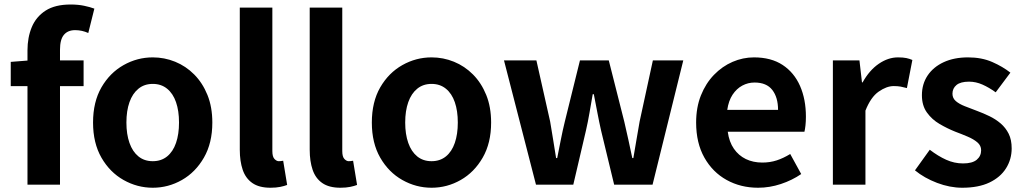

<svg xmlns="http://www.w3.org/2000/svg" viewBox="-20 -832 4611 865"><path d="M103.8 0V-605.1Q103.8 -663.3 123.3 -710.1Q142.9 -756.8 185.6 -784.3Q228.3 -811.7 298.3 -811.7Q331.7 -811.7 358.9 -806Q386.1 -800.3 405.1 -793.1L377.7 -683.3Q349.6 -696.2 318.4 -696.2Q285.8 -696.2 268.1 -675.3Q250.3 -654.4 250.3 -607.9V0ZM28.4 -444.1V-553.2L112.3 -559.8H356.6V-444.1Z M668.3 13.8Q598.3 13.8 536.6 -21.1Q474.9 -55.9 437 -121.7Q399.2 -187.5 399.2 -279.9Q399.2 -372.8 437 -438.4Q474.9 -503.9 536.6 -538.7Q598.3 -573.5 668.3 -573.5Q720.7 -573.5 769.1 -553.9Q817.4 -534.2 855 -496.4Q892.6 -458.5 914.6 -404.2Q936.6 -349.8 936.6 -279.9Q936.6 -187.5 898.6 -121.7Q860.7 -55.9 799.5 -21.1Q738.3 13.8 668.3 13.8ZM668.3 -105.8Q706.3 -105.8 732.9 -127.3Q759.5 -148.9 773 -188.2Q786.5 -227.4 786.5 -279.9Q786.5 -332.7 773 -371.7Q759.5 -410.7 732.9 -432.3Q706.3 -454 668.3 -454Q630.2 -454 603.7 -432.3Q577.1 -410.7 563.3 -371.7Q549.5 -332.7 549.5 -279.9Q549.5 -227.4 563.3 -188.2Q577.1 -148.9 603.7 -127.3Q630.2 -105.8 668.3 -105.8Z M1198.5 13.8Q1147.2 13.8 1116.9 -7.4Q1086.5 -28.5 1073.4 -67.1Q1060.3 -105.8 1060.3 -157.3V-797.9H1207V-151.3Q1207 -125.9 1216.5 -115.9Q1226 -105.8 1236 -105.8Q1240.6 -105.8 1244.6 -106.3Q1248.6 -106.8 1255.8 -107.8L1273.7 1.2Q1261.3 6.1 1242.8 9.9Q1224.3 13.8 1198.5 13.8Z M1513.5 13.8Q1462.2 13.8 1431.9 -7.4Q1401.5 -28.5 1388.4 -67.1Q1375.3 -105.8 1375.3 -157.3V-797.9H1522V-151.3Q1522 -125.9 1531.5 -115.9Q1541 -105.8 1551 -105.8Q1555.6 -105.8 1559.6 -106.3Q1563.6 -106.8 1570.8 -107.8L1588.7 1.2Q1576.3 6.1 1557.8 9.9Q1539.3 13.8 1513.5 13.8Z M1924.3 13.8Q1854.3 13.8 1792.6 -21.1Q1730.9 -55.9 1693 -121.7Q1655.2 -187.5 1655.2 -279.9Q1655.2 -372.8 1693 -438.4Q1730.9 -503.9 1792.6 -538.7Q1854.3 -573.5 1924.3 -573.5Q1976.7 -573.5 2025.1 -553.9Q2073.4 -534.2 2111 -496.4Q2148.6 -458.5 2170.6 -404.2Q2192.6 -349.8 2192.6 -279.9Q2192.6 -187.5 2154.6 -121.7Q2116.7 -55.9 2055.5 -21.1Q1994.3 13.8 1924.3 13.8ZM1924.3 -105.8Q1962.3 -105.8 1988.9 -127.3Q2015.5 -148.9 2029 -188.2Q2042.5 -227.4 2042.5 -279.9Q2042.5 -332.7 2029 -371.7Q2015.5 -410.7 1988.9 -432.3Q1962.3 -454 1924.3 -454Q1886.2 -454 1859.7 -432.3Q1833.1 -410.7 1819.3 -371.7Q1805.5 -332.7 1805.5 -279.9Q1805.5 -227.4 1819.3 -188.2Q1833.1 -148.9 1859.7 -127.3Q1886.2 -105.8 1924.3 -105.8Z M2394.7 0 2250.6 -559.8H2396.6L2458.6 -284Q2466.1 -242.3 2472.1 -202.2Q2478.1 -162 2485.3 -120H2490.3Q2498.7 -162 2506.7 -202.6Q2514.6 -243.1 2524.6 -284L2592.8 -559.8H2722.7L2792.5 -284Q2802.5 -242.3 2811 -202.2Q2819.4 -162 2828.6 -120H2833.4Q2840.9 -162 2847.4 -202.2Q2853.8 -242.3 2861.5 -284L2921.3 -559.8H3058.3L2919.9 0H2746.9L2687.9 -244.3Q2679 -283.8 2671.5 -323.6Q2663.9 -363.3 2655.3 -407.5H2650.3Q2642.6 -363.3 2635.7 -323.3Q2628.9 -283.4 2619.8 -243.8L2562.8 0Z M3395.4 13.8Q3316.9 13.8 3253.7 -21.2Q3190.5 -56.1 3153.4 -121.9Q3116.2 -187.7 3116.2 -279.9Q3116.2 -348.1 3137.8 -402.2Q3159.4 -456.3 3196.6 -494.8Q3233.8 -533.2 3280.5 -553.4Q3327.3 -573.5 3376.7 -573.5Q3454.1 -573.5 3506 -539.3Q3557.9 -505.1 3584.4 -444.7Q3610.8 -384.4 3610.8 -306.4Q3610.8 -285.9 3608.9 -267.6Q3606.9 -249.4 3604.1 -238.4H3258.7Q3264.9 -192.8 3286.2 -162.1Q3307.4 -131.4 3340.1 -115.5Q3372.8 -99.6 3414.6 -99.6Q3448.6 -99.6 3479 -109.4Q3509.3 -119.3 3540.1 -138.2L3589.6 -47.9Q3548.7 -19.8 3498 -3Q3447.4 13.8 3395.4 13.8ZM3256.4 -336.9H3485.3Q3485.3 -393.2 3459.4 -426.7Q3433.6 -460.2 3379.1 -460.2Q3350 -460.2 3324.2 -446.4Q3298.4 -432.6 3280.4 -405.4Q3262.4 -378.2 3256.4 -336.9Z M3732.3 0V-559.8H3852L3863.4 -460.8H3866.2Q3896.9 -515.8 3939.2 -544.7Q3981.5 -573.5 4025.3 -573.5Q4048.7 -573.5 4063.4 -570.4Q4078.2 -567.2 4090.4 -561.8L4065.8 -435.2Q4050.4 -439.4 4037.5 -441.8Q4024.6 -444.2 4006.3 -444.2Q3974.4 -444.2 3938.7 -419.3Q3903 -394.4 3879 -333.6V0Z M4315.1 13.8Q4259.3 13.8 4201.7 -8.1Q4144.1 -30 4102.1 -64.5L4168.8 -157.4Q4206.4 -128.6 4242.9 -112.2Q4279.4 -95.7 4318.7 -95.7Q4360.5 -95.7 4380.4 -112.3Q4400.2 -128.9 4400.2 -155.2Q4400.2 -176.1 4383.3 -190.6Q4366.5 -205 4339.5 -216.5Q4312.5 -228 4283 -239Q4247.7 -253.2 4213.2 -273.3Q4178.7 -293.4 4156.1 -324.9Q4133.4 -356.4 4133.4 -403Q4133.4 -453.3 4159 -491.7Q4184.7 -530.1 4231.4 -551.8Q4278.2 -573.5 4341.5 -573.5Q4402.6 -573.5 4450.2 -552.7Q4497.8 -531.8 4532 -504.7L4465.8 -416.1Q4435.9 -437.7 4406.3 -450.9Q4376.6 -464.1 4345.8 -464.1Q4307.3 -464.1 4289.2 -449Q4271 -433.9 4271 -409.7Q4271 -389.6 4286.2 -376.5Q4301.4 -363.4 4327.1 -353.4Q4352.9 -343.4 4382.3 -332.2Q4410.4 -321.8 4437.9 -308.5Q4465.4 -295.2 4488.1 -275.9Q4510.7 -256.5 4524.3 -229.5Q4537.8 -202.4 4537.8 -163.4Q4537.8 -114.3 4512.4 -73.8Q4486.9 -33.2 4437.6 -9.7Q4388.3 13.8 4315.1 13.8Z"/></svg>

Font: Noto Sans TC Thin
Style: Regular
Weight: 100
Designer: Ryoko NISHIZUKA 西塚涼子 (kana, bopomofo & ideographs); Paul D. Hunt (Latin, Greek & Cyrillic); Sandoll Communications 산돌커뮤니
Foundry: Adobe
Version: Version 2.004-H2;hotconv 1.0.118;makeotfexe 2.5.65603